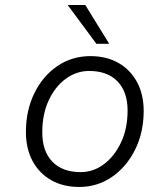

<svg xmlns="http://www.w3.org/2000/svg" viewBox="-20 -734 591 763"><path d="M249 -714H319L414 -560H363ZM83 -210Q83 -295 116.5 -363.5Q150 -432 208 -471.5Q266 -511 339 -511Q403 -511 450.5 -484Q498 -457 524.5 -408Q551 -359 551 -293Q551 -208 517 -139.5Q483 -71 425 -31Q367 9 295 9Q231 9 183.5 -18Q136 -45 109.5 -94Q83 -143 83 -210ZM487 -295Q487 -369 447 -410.5Q407 -452 334 -452Q284 -452 241.5 -421Q199 -390 173.5 -335Q148 -280 148 -208Q148 -133 188 -91.5Q228 -50 301 -50Q351 -50 393 -81.5Q435 -113 461 -168Q487 -223 487 -295Z"/></svg>

Font: Overused Grotesk Book
Style: Italic
Weight: 350
Italic angle: -10°
Version: Version 0.003